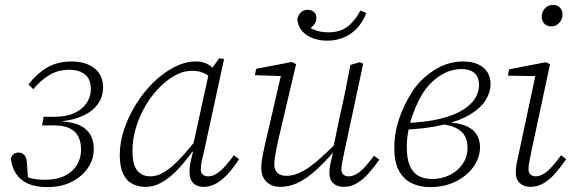

<svg xmlns="http://www.w3.org/2000/svg" viewBox="-20 -751 2337 784"><path d="M173 13Q125 13 93.5 -1.5Q62 -16 45 -42.5Q28 -69 24 -104Q28 -115 35.5 -121.5Q43 -128 55 -128Q70 -128 79 -118.5Q88 -109 90 -86L95 -15L70 -37Q89 -27 111.5 -22Q134 -17 164 -17Q211 -17 244 -33Q277 -49 294 -77Q311 -105 311 -140Q311 -171 300 -193Q289 -215 264.5 -227Q240 -239 198 -239H152L158 -274H201Q249 -274 282.5 -289Q316 -304 333.5 -330Q351 -356 351 -387Q351 -427 327.5 -446.5Q304 -466 263 -466Q218 -466 183 -445.5Q148 -425 116 -387L96 -406Q130 -450 172 -475Q214 -500 273 -500Q311 -500 340 -487.5Q369 -475 385 -451.5Q401 -428 401 -394Q401 -357 380.5 -327.5Q360 -298 322.5 -280Q285 -262 234 -256L233 -255Q297 -252 330 -223.5Q363 -195 363 -142Q363 -101 339.5 -66Q316 -31 273.5 -9Q231 13 173 13Z M574 12Q545 12 521 0Q497 -12 483 -41Q469 -70 469 -118Q469 -170 487 -223.5Q505 -277 536 -326.5Q567 -376 607 -415Q647 -454 691.5 -477Q736 -500 780 -500Q801 -500 817 -494Q833 -488 845.5 -476.5Q858 -465 869 -448L853 -422Q835 -442 813.5 -452Q792 -462 765 -462Q735 -462 708 -449.5Q681 -437 656.5 -417Q632 -397 612 -373Q588 -345 567 -306.5Q546 -268 533.5 -224Q521 -180 521 -136Q521 -79 540 -55Q559 -31 594 -31Q623 -31 652 -49Q681 -67 715.5 -103.5Q750 -140 795 -197L798 -152H780Q746 -103 712.5 -66Q679 -29 644.5 -8.5Q610 12 574 12ZM811 12Q785 12 769.5 -3Q754 -18 754 -48Q754 -61 755.5 -74Q757 -87 760.5 -100.5Q764 -114 768 -131L763 -133L835 -462L840 -464L875 -513L895 -510L812 -128Q807 -109 803.5 -91.5Q800 -74 800 -60Q800 -45 808 -38Q816 -31 830 -31Q854 -31 878.5 -52Q903 -73 935 -117L956 -101Q935 -68 912 -42.5Q889 -17 864 -2.5Q839 12 811 12Z M1125 12Q1102 12 1084.5 3Q1067 -6 1057 -23Q1047 -40 1047 -65Q1047 -89 1053 -119Q1059 -149 1066 -179L1132 -463L1143 -440L1021 -444L1026 -470L1172 -498L1189 -489L1119 -191Q1114 -171 1110 -150Q1106 -129 1103 -111.5Q1100 -94 1100 -80Q1100 -58 1112.5 -45.5Q1125 -33 1150 -33Q1176 -33 1205.5 -46.5Q1235 -60 1272 -91Q1309 -122 1359 -173L1361 -135H1346Q1302 -84 1265 -51.5Q1228 -19 1194 -3.5Q1160 12 1125 12ZM1384 12Q1357 12 1341 -2.5Q1325 -17 1325 -44Q1325 -62 1329 -81.5Q1333 -101 1340 -129H1337L1369 -283Q1381 -333 1391 -384.5Q1401 -436 1411 -486L1449 -497L1463 -491L1385 -126Q1381 -109 1377.5 -90.5Q1374 -72 1374 -59Q1374 -45 1382 -38Q1390 -31 1404 -31Q1427 -31 1451 -51Q1475 -71 1507 -115L1529 -99Q1507 -68 1484.5 -42.5Q1462 -17 1437 -2.5Q1412 12 1384 12ZM1317 -585Q1266 -585 1231.5 -608.5Q1197 -632 1194 -674Q1198 -690 1208.5 -700.5Q1219 -711 1237 -711Q1252 -711 1262 -702Q1272 -693 1272 -677Q1272 -661 1260.5 -648Q1249 -635 1230 -627L1223 -658Q1238 -640 1262.5 -629.5Q1287 -619 1322 -619Q1368 -619 1398.5 -642Q1429 -665 1452 -708L1476 -698Q1462 -662 1438.5 -636.5Q1415 -611 1384 -598Q1353 -585 1317 -585Z M1736 13Q1695 13 1662 -2.5Q1629 -18 1609.5 -53Q1590 -88 1590 -148Q1590 -199 1604 -247Q1618 -295 1639 -334.5Q1660 -374 1680 -400Q1716 -444 1765.5 -472Q1815 -500 1872 -500Q1923 -500 1953 -475.5Q1983 -451 1983 -408Q1983 -374 1963 -342Q1943 -310 1900.5 -284Q1858 -258 1790 -241.5Q1722 -225 1626 -221V-248Q1716 -251 1775.5 -265.5Q1835 -280 1870.5 -302.5Q1906 -325 1921 -351Q1936 -377 1936 -404Q1936 -436 1917.5 -452.5Q1899 -469 1866 -469Q1823 -469 1785 -447Q1747 -425 1717 -386Q1703 -367 1689.5 -340Q1676 -313 1665 -282Q1654 -251 1647.5 -217.5Q1641 -184 1641 -152Q1641 -102 1654 -73Q1667 -44 1690.5 -32Q1714 -20 1744 -20Q1784 -20 1817 -36.5Q1850 -53 1869.5 -82Q1889 -111 1889 -148Q1889 -176 1878 -196Q1867 -216 1841.5 -228.5Q1816 -241 1772 -246L1824 -265L1822 -250Q1862 -247 1888 -234.5Q1914 -222 1927 -200.5Q1940 -179 1940 -151Q1940 -107 1913.5 -70Q1887 -33 1841 -10Q1795 13 1736 13Z M2086 -46Q2086 -64 2089.5 -83Q2093 -102 2099 -127L2170 -460L2181 -440L2054 -442L2059 -468L2209 -497L2226 -489L2150 -134Q2146 -113 2142 -93.5Q2138 -74 2138 -61Q2138 -46 2146 -38.5Q2154 -31 2168 -31Q2190 -31 2214 -51Q2238 -71 2271 -117L2292 -101Q2270 -69 2247.5 -43.5Q2225 -18 2200 -3Q2175 12 2145 12Q2119 12 2102.5 -3.5Q2086 -19 2086 -46ZM2231 -643Q2214 -643 2203 -654Q2192 -665 2192 -683Q2192 -703 2205.5 -717Q2219 -731 2237 -731Q2255 -731 2266 -720.5Q2277 -710 2277 -692Q2277 -672 2263.5 -657.5Q2250 -643 2231 -643Z"/></svg>

Font: Source Serif 4 Light
Style: Italic
Weight: 300
Italic angle: -12°
Designer: Frank Grießhammer
Foundry: Adobe Systems Incorporated
Version: Version 4.004;hotconv 1.0.116;makeotfexe 2.5.65601